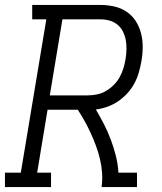

<svg xmlns="http://www.w3.org/2000/svg" viewBox="-33 -755 653 775"><path d="M-13 0V-58H51L154 -677H97V-735H372Q400 -735 427.5 -729Q455 -723 477.5 -708Q500 -693 514.5 -670.5Q529 -648 536 -621.5Q543 -595 543 -566Q543 -537 538 -509Q534 -486 527.5 -463Q521 -440 509.5 -418.5Q498 -397 481 -378.5Q464 -360 443.5 -346Q423 -332 400 -324Q377 -316 354 -313Q371 -284 386.5 -254Q402 -224 414 -192Q426 -160 434.5 -126.5Q443 -93 445 -58H520V0H377Q381 -29 379 -57.5Q377 -86 370.5 -113Q364 -140 354.5 -166Q345 -192 333.5 -217Q322 -242 309 -265.5Q296 -289 281 -312H159L117 -58H173V0ZM168 -370H321Q340 -370 359 -374Q378 -378 395 -388Q412 -398 426.5 -412.5Q441 -427 450.5 -444.5Q460 -462 465.5 -480.5Q471 -499 474 -518Q477 -537 477.5 -556.5Q478 -576 474.5 -594Q471 -612 463 -628Q455 -644 441 -655.5Q427 -667 409 -672Q391 -677 372 -677H219Z"/></svg>

Font: Iosevka Curly Slab LtExObl
Style: Regular
Weight: 300
Width: 7
Italic angle: -9°
Monospace: yes
Designer: Belleve Invis
Foundry: Belleve Invis
Version: Version 11.1.0; ttfautohint (v1.8.3)